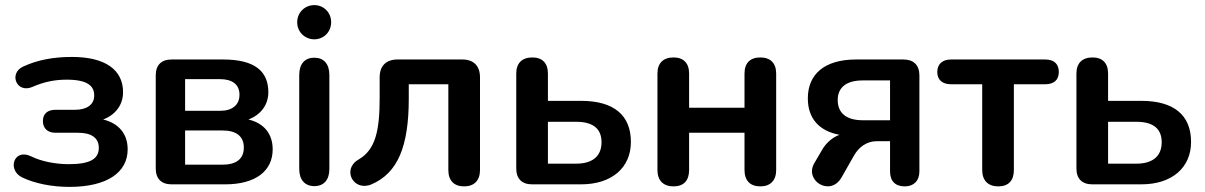

<svg xmlns="http://www.w3.org/2000/svg" viewBox="-20 -722 4718 752"><path d="M252 10C400 10 480 -47 480 -137C480 -198 445 -239 384 -254C432 -272 462 -311 462 -361C462 -448 393 -499 262 -499C191 -499 128 -488 70 -461C13 -434 45 -354 108 -382C151 -401 194 -410 241 -410C322 -410 349 -386 349 -348C349 -312 320 -292 274 -292H197C166 -292 148 -276 148 -248C148 -220 166 -202 197 -202H286C338 -202 367 -182 367 -143C367 -100 334 -79 249 -79C200 -79 143 -89 101 -110C34 -142 7 -56 67 -27C117 -3 184 10 252 10Z M652 0H862C982 0 1048 -53 1048 -137C1048 -196 1016 -239 953 -254C1001 -272 1031 -311 1031 -361C1031 -442 979 -489 854 -489H652C612 -489 590 -467 590 -427V-62C590 -22 612 0 652 0ZM851 -77H705V-211H851C906 -211 935 -188 935 -144C935 -100 906 -77 851 -77ZM842 -288H705V-412H842C890 -412 918 -391 918 -351C918 -311 890 -288 842 -288Z M1211 7C1249 7 1270 -18 1270 -60V-428C1270 -472 1248 -496 1211 -496C1174 -496 1152 -472 1152 -428V-60C1152 -18 1174 7 1211 7ZM1211 -568C1247 -568 1277 -596 1277 -635C1277 -674 1247 -702 1211 -702C1175 -702 1144 -674 1144 -635C1144 -596 1175 -568 1211 -568Z M1798 8C1837 8 1860 -15 1860 -56V-419C1860 -464 1835 -489 1791 -489H1537C1492 -489 1467 -464 1467 -419V-339C1467 -208 1450 -135 1384 -97C1318 -59 1364 30 1435 0C1538 -44 1581 -149 1581 -335V-392H1736V-56C1736 -15 1758 8 1798 8Z M2064 0H2256C2377 0 2451 -66 2451 -166C2451 -271 2384 -327 2256 -327H2126V-434C2126 -475 2104 -497 2065 -497C2025 -497 2002 -475 2002 -434V-62C2002 -22 2024 0 2064 0ZM2237 -81H2126V-245H2237C2300 -245 2336 -220 2336 -165C2336 -109 2299 -81 2237 -81Z M2618 8C2658 8 2679 -15 2679 -56V-202H2896V-56C2896 -15 2918 8 2958 8C2997 8 3020 -15 3020 -56V-434C3020 -475 2997 -497 2958 -497C2918 -497 2896 -475 2896 -434V-300H2679V-434C2679 -475 2657 -497 2618 -497C2578 -497 2555 -475 2555 -434V-56C2555 -15 2578 8 2618 8Z M3524 8C3558 8 3581 -13 3581 -51V-427C3581 -467 3558 -489 3519 -489H3333C3209 -489 3144 -431 3144 -337C3144 -258 3188 -209 3268 -194C3240 -184 3215 -161 3201 -137L3170 -84C3128 -15 3232 50 3276 -27L3325 -113C3343 -145 3374 -169 3414 -169H3466V-51C3466 -13 3486 8 3524 8ZM3359 -251C3293 -251 3261 -281 3261 -330C3261 -378 3293 -407 3359 -407H3466V-251Z M3890 8C3930 8 3951 -15 3951 -56V-392H4074C4108 -392 4127 -409 4127 -440C4127 -472 4108 -489 4074 -489H3705C3671 -489 3651 -471 3651 -440C3651 -409 3671 -392 3705 -392H3827V-56C3827 -15 3850 8 3890 8Z M4258 0H4450C4571 0 4645 -66 4645 -166C4645 -271 4578 -327 4450 -327H4320V-434C4320 -475 4298 -497 4259 -497C4219 -497 4196 -475 4196 -434V-62C4196 -22 4218 0 4258 0ZM4431 -81H4320V-245H4431C4494 -245 4530 -220 4530 -165C4530 -109 4493 -81 4431 -81Z"/></svg>

Font: SN Pro SemiBold
Style: Regular
Weight: 600
Designer: Tobias Whetton
Foundry: Supernotes
Version: Version 1.003;Glyphs 3.3 (3324)